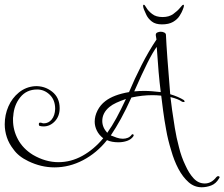

<svg xmlns="http://www.w3.org/2000/svg" viewBox="-22 -669 948 811"><path d="M830 122Q799 122 775 101Q750 79 731.5 44Q713 9 701 -34Q687 -79 680 -120Q672 -163 667 -201.5Q662 -240 659 -265Q649 -266 640 -266.5Q631 -267 622 -267Q600 -267 578 -264.5Q556 -262 533 -257Q510 -206 488.5 -167Q467 -128 446 -97Q458 -92 471 -87.5Q484 -83 497 -83Q508 -83 518 -87Q528 -91 535 -101Q536 -102 538 -102Q540 -102 542 -100Q544 -98 541 -93Q532 -80 515 -74Q498 -68 478 -68Q450 -68 430 -77Q387 -23 329 7.5Q271 38 208 38Q180 38 152.5 31.5Q125 25 98 12Q56 -8 35 -38Q16 -62 7 -89Q-2 -116 -2 -144Q-2 -184 13.5 -219.5Q29 -255 58 -278.5Q87 -302 125 -305Q166 -307 198 -282Q230 -257 230 -212Q230 -178 209.5 -156.5Q189 -135 162 -135Q158 -135 154 -135.5Q150 -136 146 -137Q142 -138 142 -144Q142 -151 147 -151Q152 -151 155.5 -149.5Q159 -148 163 -148Q183 -148 196.5 -164.5Q210 -181 211 -209Q211 -247 188 -269Q165 -291 135 -291Q90 -291 63.5 -258Q37 -225 34 -179Q33 -175 33 -171Q33 -167 33 -162Q33 -119 54 -80Q75 -41 117 -15Q170 16 225 16Q278 16 326.5 -11Q375 -38 414 -85Q396 -99 387 -117.5Q378 -136 378 -155Q378 -179 390 -202.5Q402 -226 423 -242Q458 -269 523 -280Q546 -335 576 -394Q606 -453 639 -502L636 -520V-522Q636 -529 643 -532Q650 -535 657 -535Q665 -535 672 -531.5Q679 -528 679 -521Q682 -451 697 -271Q714 -266 729 -259.5Q744 -253 755 -246L758 -241Q758 -238 753 -238Q750 -238 746 -240Q731 -251 698 -259L705 -204Q710 -169 716.5 -128.5Q723 -88 734 -47Q744 -6 761 29Q776 63 796 84.5Q816 106 843 106Q871 106 892 79Q896 75 899 75Q903 75 905 77.5Q907 80 903 85Q890 107 870 114.5Q850 122 830 122ZM657 -280Q652 -319 648 -365Q644 -411 640 -471Q623 -448 600.5 -403Q578 -358 545 -283Q556 -284 566.5 -284.5Q577 -285 587 -285Q604 -285 621 -283.5Q638 -282 657 -280ZM431 -108Q451 -136 469.5 -170Q488 -204 510 -251Q487 -243 469.5 -235Q452 -227 440 -217Q410 -192 410 -158Q410 -131 431 -108ZM662 -566Q635 -566 619.5 -578Q604 -590 596.5 -605.5Q589 -621 586 -629Q583 -637 582.5 -643Q582 -649 586 -649Q589 -649 596.5 -636Q604 -623 620.5 -610Q637 -597 665 -597Q692 -597 710 -610Q728 -623 738.5 -636Q749 -649 752 -649Q755 -649 755 -645Q755 -640 750 -628Q746 -617 736.5 -602Q727 -587 709 -576.5Q691 -566 662 -566Z"/></svg>

Font: Puppies Play
Style: Regular
Weight: 400
Designer: Robert E. Leuschke
Foundry: Robert E. Leuschke
Version: Version 1.010; ttfautohint (v1.8.3)